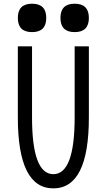

<svg xmlns="http://www.w3.org/2000/svg" viewBox="-20 -1036 587 1056"><path d="M78.1 -390.6V-781.2H156.2V-390.6Q156.2 -78.1 273.4 -78.1Q390.6 -78.1 390.6 -390.6V-781.2H468.8V-390.6Q468.8 0 273.4 0Q78.1 0 78.1 -390.6ZM78.1 -937.5Q78.1 -1015.6 156.2 -1015.6Q234.4 -1015.6 234.4 -937.5Q234.4 -859.4 156.2 -859.4Q78.1 -859.4 78.1 -937.5ZM312.5 -937.5Q312.5 -1015.6 390.6 -1015.6Q468.8 -1015.6 468.8 -937.5Q468.8 -859.4 390.6 -859.4Q312.5 -859.4 312.5 -937.5Z"/></svg>

Font: Luculent
Style: Regular
Weight: 400
Monospace: yes
Designer: Andrew Kensler
Version: Version 1.0.0-845fa02f9341